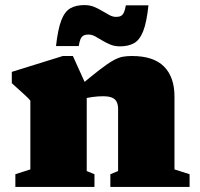

<svg xmlns="http://www.w3.org/2000/svg" viewBox="-20 -736 788 756"><path d="M321.5 -395V-62.5L352 -50V0H40.5V-50L99.5 -69V-340Q90 -351 73.2 -366.2Q56.5 -381.5 26.5 -408.5V-453L227.5 -515.5H267ZM414.5 -50 445 -62.5V-306.5Q445 -323.5 439.5 -334.8Q434 -346 421.2 -351.5Q408.5 -357 385.5 -357Q365.5 -357 343.5 -354Q321.5 -351 300 -345L287 -392Q339.5 -436 372.2 -461.2Q405 -486.5 425.8 -498Q446.5 -509.5 463 -512.5Q479.5 -515.5 499.5 -515.5Q584.5 -515.5 625.8 -474Q667 -432.5 667 -356V-69L726.5 -50V0H414.5ZM564.5 -715Q557.5 -648 543.8 -613.2Q530 -578.5 507.8 -566Q485.5 -553.5 452.5 -553.5Q431.5 -553.5 414.5 -560.5Q397.5 -567.5 382.8 -576.5Q368 -585.5 354.8 -592.8Q341.5 -600 328 -600Q316.5 -600 309 -596Q301.5 -592 297.2 -582.5Q293 -573 290 -554.5H200.5Q208 -621.5 221.5 -656.2Q235 -691 257.2 -703.5Q279.5 -716 312.5 -716Q333.5 -716 350.5 -709Q367.5 -702 382.2 -693Q397 -684 410.5 -676.8Q424 -669.5 437 -669.5Q449.5 -669.5 456.5 -673.5Q463.5 -677.5 468 -687.2Q472.5 -697 475.5 -715Z"/></svg>

Font: Newsreader 9pt ExtraBold
Style: Regular
Weight: 800
Designer: Hugues Gentile
Foundry: Production Type
Version: Version 1.003